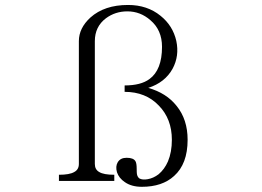

<svg xmlns="http://www.w3.org/2000/svg" viewBox="-20 -717 1040 762"><path d="M213.9 1H433.6V-23.4Q391.6 -23.4 374 -34.2Q356.4 -43.9 356.4 -66.4V-553.7Q356.4 -611.3 400.4 -644.5Q437.5 -671.9 485.4 -671.9Q537.1 -671.9 577.1 -636.7Q623 -597.7 623 -531.2Q623 -439.5 573.2 -403.3Q539.1 -377.9 474.6 -377.9V-352.5Q558.6 -352.5 610.4 -297.9Q662.1 -245.1 662.1 -162.1Q662.1 -113.3 646.5 -76.2Q632.8 -44.9 609.4 -25.4Q588.9 -9.8 566.4 -5.9Q545.9 -2 533.2 -8.8Q525.4 -14.6 523.4 -26.4Q522.5 -32.2 522.5 -46.9Q522.5 -69.3 517.6 -77.1Q509.8 -90.8 482.4 -90.8Q458 -90.8 447.3 -73.2Q437.5 -56.6 444.3 -33.2Q452.1 -9.8 475.6 5.9Q502 24.4 543 24.4Q624 24.4 670.9 -18.6Q724.6 -66.4 724.6 -162.1Q724.6 -243.2 680.7 -296.9Q640.6 -347.7 568.4 -368.2Q634.8 -389.6 665 -444.3Q692.4 -495.1 679.7 -554.7Q666 -615.2 617.2 -654.3Q564.5 -697.3 488.3 -697.3Q394.5 -697.3 338.9 -647.5Q293 -605.5 293 -553.7V-66.4Q293 -43.9 274.4 -34.2Q255.9 -23.4 213.9 -23.4Z"/></svg>

Font: BatangChe
Style: Regular
Weight: 400
Monospace: yes
Version: Version 2.21